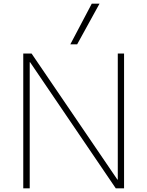

<svg xmlns="http://www.w3.org/2000/svg" viewBox="-20 -1020 798 1040"><path d="M106 0V-730H151L616 -47H618V-730H652V0H607L143 -683H141V0ZM398 -780H361L477 -1000H519Z"/></svg>

Font: M PLUS 1 ExtraLight
Style: Regular
Weight: 250
Version: Version 1.001